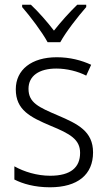

<svg xmlns="http://www.w3.org/2000/svg" viewBox="-20 -785 456 815"><path d="M182 -606H236C260 -650 311 -715 346 -755V-765H308C273 -731 240 -694 209 -655C180 -693 143 -735 111 -765H74V-755C108 -716 158 -650 182 -606ZM375 -138C375 -228 310 -259 226 -295C144 -330 101 -349 101 -408C101 -463 146 -494 219 -494C264 -494 311 -482 346 -464L367 -510C326 -529 277 -542 221 -542C114 -542 47 -489 47 -406C47 -318 108 -288 195 -251C278 -217 320 -193 320 -136C320 -75 281 -39 193 -39C137 -39 82 -56 41 -79V-23C76 -5 127 10 192 10C310 10 375 -44 375 -138Z"/></svg>

Font: Noto Sans Ethiopic SemiCondensed Light
Style: Regular
Weight: 300
Width: 4
Designer: Monotype Design Team
Foundry: Monotype Imaging Inc.
Version: Version 2.102